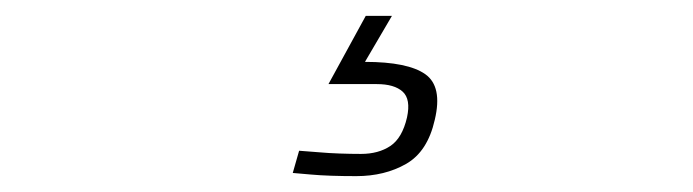

<svg xmlns="http://www.w3.org/2000/svg" viewBox="-20 -21 873 242"><path d="M528 130Q519 170 492 185.5Q465 201 429 201Q412 201 397.5 200.5Q383 200 372 199Q359 198 349 197L357 169Q370 170 383 171Q394 172 408 172.5Q422 173 435 173Q457 173 472 163Q487 153 493 127Q498 104 487.5 94.5Q477 85 455 85H394L441 -1H474L440 57Q494 57 516 72.5Q538 88 528 130Z"/></svg>

Font: Panefresco 1wt
Style: Italic
Weight: 250
Version: Version 1.000